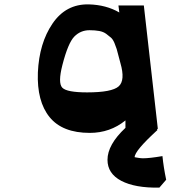

<svg xmlns="http://www.w3.org/2000/svg" viewBox="-20 -587 894 877"><path d="M722 126Q727 176 739 234L708 270Q597 272 534 239Q471 206 471 143Q471 74 553 -3V-37Q483 20 390 20Q265 20 206.5 -52Q148 -124 153 -256Q159 -390 220 -479.5Q281 -569 385 -567Q465 -565 525 -530L521 -562H637L701 2H697L699 7Q595 102 595 131L600 132Q605 133 615 134.5Q625 136 634 136Q663 136 722 126ZM378 -165Q491 -165 522 -192.5Q553 -220 530 -299Q527 -309 521.5 -331Q516 -353 513 -363Q510 -373 503 -390Q496 -407 487 -415Q478 -423 465 -432.5Q452 -442 433 -445.5Q414 -449 389 -449Q348 -449 319.5 -420Q291 -391 265 -290Q244 -208 264.5 -186.5Q285 -165 378 -165Z"/></svg>

Font: OpenDyslexic
Style: Bold
Weight: 800
Designer: Abbie Gonzalez
Version: Version 0.920;hotconv 1.0.109;makeotfexe 2.5.65596